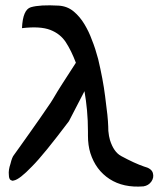

<svg xmlns="http://www.w3.org/2000/svg" viewBox="-20 -663 595 716"><path d="M515 32Q440 38 388.5 4.5Q337 -29 317 -92Q308 -121 308 -157V-172Q308 -214 304.5 -251.5Q301 -289 295 -323L237 -211Q191 -150 156.5 -107.5Q122 -65 99 -42Q53 6 32 10Q26 12 24 10Q13 8 13 -11Q11 -29 19 -52Q25 -77 32 -85Q40 -96 56 -118.5Q72 -141 91.5 -168.5Q111 -196 129.5 -222.5Q148 -249 160 -267Q168 -278 176.5 -292Q185 -306 195 -323L212 -350L263 -429Q246 -474 225.5 -505.5Q205 -537 167.5 -551.5Q130 -566 62 -558Q65 -627 95 -636Q129 -646 199 -642Q231 -640 254.5 -620.5Q278 -601 295 -572.5Q312 -544 322 -516Q329 -499 335 -480.5Q341 -462 346 -443Q355 -405 361.5 -370.5Q368 -336 372 -304L377 -263Q381 -234 382.5 -211.5Q384 -189 384 -175Q386 -154 390 -141Q404 -96 432 -81Q482 -54 517 -42Q545 -35 550 -18Q555 -1 544.5 14Q534 29 515 32Z"/></svg>

Font: Mansalva
Style: Regular
Weight: 400
Designer: Carolina Short
Foundry: Carolina Short
Version: Version 2.112; ttfautohint (v1.8.4.7-5d5b)